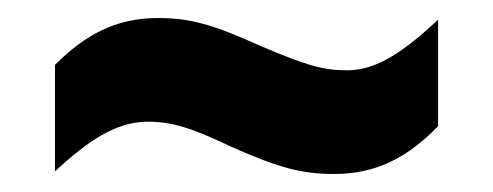

<svg xmlns="http://www.w3.org/2000/svg" viewBox="-20 -430 547 213"><path d="M41 -358V-240C77 -273 108 -295 144 -295C171 -295 193 -288 237 -267C291 -243 316 -237 351 -237C398 -237 433 -256 466 -290V-408C429 -374 399 -352 365 -352C337 -352 319 -358 269 -379C216 -403 191 -410 155 -410C108 -410 74 -391 41 -358Z"/></svg>

Font: Noto Sans Gurmukhi Condensed ExtraBold
Style: Regular
Weight: 800
Width: 3
Designer: Jelle Bosma - Monotype Design Team
Foundry: Monotype Imaging Inc.
Version: Version 2.004